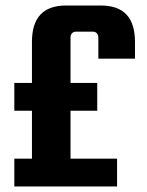

<svg xmlns="http://www.w3.org/2000/svg" viewBox="-20 -677 534 697"><path d="M470 -525C470 -613 429 -657 346 -657H220C137 -657 96 -613 96 -525V-376H32V-275H96V-101H32V0H405V-101H236V-275H333V-376H236V-542C236 -553 244 -562 255 -562H318C329 -562 337 -553 337 -542V-464H470Z"/></svg>

Font: sklik
Style: Regular
Weight: 400
Designer: Joe Prince
Foundry: Joe Prince
Version: Version 1.001